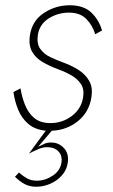

<svg xmlns="http://www.w3.org/2000/svg" viewBox="-20 -488 431 730"><path d="M58 -152 31 -138Q36 -103 49 -71Q62 -39 87.5 -17Q113 5 154 9L90 96Q107 87 127 78.5Q147 70 166 72Q189 73 203 88.5Q217 104 214 128Q210 160 181 179.5Q152 199 120 199Q99 199 83.5 190.5Q68 182 52 168L37 184Q55 202 74 212Q93 222 118 222Q145 222 171.5 210.5Q198 199 216.5 177.5Q235 156 238 128Q242 96 223.5 75.5Q205 55 178 54Q162 53 150.5 58Q139 63 125 70L177 9Q234 7 277 -28Q320 -63 328 -121Q333 -156 319 -180.5Q305 -205 279.5 -221.5Q254 -238 224 -249Q196 -259 171 -271Q146 -283 132.5 -303Q119 -323 124 -356Q131 -397 166 -418.5Q201 -440 242 -440Q285 -440 308.5 -415.5Q332 -391 342 -358L368 -372Q356 -413 327 -440.5Q298 -468 245 -468Q192 -468 147.5 -439Q103 -410 94 -356Q88 -317 101.5 -292.5Q115 -268 141.5 -252.5Q168 -237 200 -225Q228 -215 251.5 -201.5Q275 -188 288 -168Q301 -148 296 -118Q289 -74 253 -47Q217 -20 172 -20Q133 -20 110 -39.5Q87 -59 75 -89.5Q63 -120 58 -152Z"/></svg>

Font: Jost* 200 Thin Italic
Style: Italic
Weight: 200
Italic angle: -10°
Version: Version 3.200; ttfautohint (v0.97) -l 8 -r 50 -G 200 -x 14 -